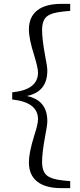

<svg xmlns="http://www.w3.org/2000/svg" viewBox="-20 -797 415 990"><path d="M296 173Q214 173 171.5 139Q129 105 129 40Q129 -9 156 -96Q176 -157 176 -182Q176 -270 43 -284V-321Q176 -334 176 -423Q176 -447 157 -509Q129 -596 129 -645Q129 -709 171.5 -743Q214 -777 296 -777H342V-741L310 -738Q246 -732 221.5 -712Q197 -692 197 -642Q197 -594 213 -508Q224 -453 224 -433Q224 -323 118 -302Q224 -281 224 -172Q224 -151 213 -96Q197 -11 197 38Q197 87 221.5 107.5Q246 128 310 134L342 137V173Z"/></svg>

Font: Cactus Classical Serif
Style: Regular
Weight: 400
Designer: Henry Chan (via Glyphwiki)、田海東、宇文滿月
Foundry: Moonlit Owen
Version: Version 1.000